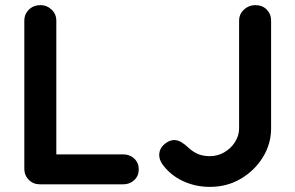

<svg xmlns="http://www.w3.org/2000/svg" viewBox="-20 -720 1154 750"><path d="M178 -117H461Q487 -117 504.5 -100.5Q522 -84 522 -58Q522 -33 504.5 -16.5Q487 0 461 0H136Q110 0 92.5 -17.5Q75 -35 75 -61V-639Q75 -665 93 -682.5Q111 -700 139 -700Q163 -700 181.5 -682.5Q200 -665 200 -639V-100ZM800 10Q743 10 694 -13Q645 -36 614 -79Q602 -97 602 -114Q602 -139 621.5 -156Q641 -173 660 -173Q675 -173 689.5 -164Q704 -155 716 -143Q736 -125 755.5 -117.5Q775 -110 800 -110Q830 -110 856 -125Q882 -140 898 -165Q914 -190 914 -219V-639Q914 -665 933 -682.5Q952 -700 977 -700Q1005 -700 1022 -682.5Q1039 -665 1039 -639V-219Q1039 -158 1007 -106Q975 -54 921 -22Q867 10 800 10Z"/></svg>

Font: Quicksand Variable Light
Style: Regular
Weight: 300
Designer: Andrew Paglinawan
Foundry: Andrew Paglinawan
Version: Version 3.004